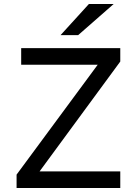

<svg xmlns="http://www.w3.org/2000/svg" viewBox="-20 -941 690 961"><path d="M63 0V-67L469 -617H86V-700H582V-633L178 -83H582V0ZM283 -765 425 -921H549L371 -765Z"/></svg>

Font: Overpass
Style: Regular
Weight: 400
Designer: Delve Withrington, Dave Bailey, Thomas Jockin
Foundry: Delve Fonts LLC
Version: Version 4.000